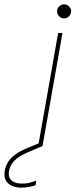

<svg xmlns="http://www.w3.org/2000/svg" viewBox="-151 -673 348 885"><path d="M25 0 117 -521H137L45 0ZM145 -588Q132 -588 122 -597.5Q112 -607 112 -621Q112 -634 121.5 -643.5Q131 -653 145 -653Q158 -653 167.5 -643Q177 -633 177 -621Q177 -608 167 -598Q157 -588 145 -588ZM-55 192Q-73 192 -92.5 185Q-112 178 -123 160.5Q-134 143 -129 112Q-125 93 -114.5 75Q-104 57 -83 41Q-62 25 -29 11L36 -16L45 0L-25 30Q-68 49 -86 69Q-104 89 -109 112Q-115 140 -100.5 156Q-86 172 -55 173Q-32 174 -15 169.5Q2 165 16 160L13 181Q-2 186 -19.5 189Q-37 192 -55 192Z"/></svg>

Font: DM Sans 10pt Thin
Style: Italic
Weight: 250
Italic angle: -10°
Version: Version 4.004;gftools[0.9.30]